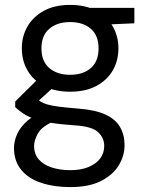

<svg xmlns="http://www.w3.org/2000/svg" viewBox="-20 -531 594 783"><path d="M267 232Q200 232 147.5 214.5Q95 197 66 161Q37 125 37 72Q37 50 46.5 24Q56 -2 79.5 -27Q103 -52 146 -72L203 -38Q151 -16 135 12.5Q119 41 119 64Q119 97 138 119Q157 141 191 152Q225 163 267 163Q309 163 340 150.5Q371 138 388 116Q405 94 405 64Q405 31 379.5 7.5Q354 -16 282 -20Q223 -24 183 -31Q143 -38 117 -47.5Q91 -57 73.5 -69Q56 -81 42 -94V-117L139 -213L211 -187L112 -97L125 -131Q136 -123 146 -116.5Q156 -110 173 -105Q190 -100 220.5 -96Q251 -92 301 -88Q368 -83 409.5 -64Q451 -45 469.5 -13Q488 19 488 61Q488 104 464.5 143Q441 182 392 207Q343 232 267 232ZM266 -157Q203 -157 159 -180.5Q115 -204 92 -244Q69 -284 69 -334Q69 -383 92 -423Q115 -463 159 -487Q203 -511 266 -511Q329 -511 373 -487Q417 -463 440 -423Q463 -383 463 -334Q463 -284 440 -244Q417 -204 373 -180.5Q329 -157 266 -157ZM266 -226Q319 -226 350.5 -253.5Q382 -281 382 -334Q382 -386 350.5 -413.5Q319 -441 266 -441Q213 -441 181 -413.5Q149 -386 149 -334Q149 -281 181 -253.5Q213 -226 266 -226ZM347 -428 322 -499H528V-436Z"/></svg>

Font: DM Sans 20pt
Style: Regular
Weight: 400
Version: Version 4.004;gftools[0.9.30]